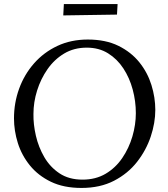

<svg xmlns="http://www.w3.org/2000/svg" viewBox="-20 -911 828 947"><path d="M413 -716Q501 -716 564 -685Q627 -654 667.5 -603.5Q708 -553 727 -491.5Q746 -430 746 -369Q746 -305 723.5 -237.5Q701 -170 656 -112.5Q611 -55 542.5 -19.5Q474 16 382 16Q294 16 231 -14.5Q168 -45 127.5 -95Q87 -145 68 -205.5Q49 -266 49 -327Q49 -404 74.5 -474Q100 -544 148 -598.5Q196 -653 263 -684.5Q330 -716 413 -716ZM408 -676Q345 -676 296.5 -647Q248 -618 214.5 -570Q181 -522 163 -464.5Q145 -407 145 -349Q144 -298 157 -241.5Q170 -185 198.5 -136Q227 -87 273.5 -56Q320 -25 387 -25Q452 -25 501 -54Q550 -83 583 -131.5Q616 -180 633 -238Q650 -296 650 -353Q650 -412 634.5 -469.5Q619 -527 588.5 -573.5Q558 -620 513 -648Q468 -676 408 -676ZM292 -835 295 -891H560L557 -839Z"/></svg>

Font: Lora
Style: Italic
Weight: 400
Italic angle: -3°
Designer: Olga Karpushina, Alexei Vanyashin (Cyrillic)
Foundry: Cyreal
Version: Version 3.008